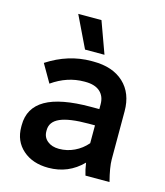

<svg xmlns="http://www.w3.org/2000/svg" viewBox="-111 -814 780 908"><g transform="rotate(15 279.0 -360.0)"><path d="M233.9 -575.2 159.2 -730H272.9L329.1 -575.2ZM210 9.8Q132.8 9.8 85 -32.5Q37.1 -74.7 37.1 -144V-152.8Q37.1 -237.3 109.6 -279.1Q182.1 -320.8 331.1 -320.8H372.1V-344.2Q372.1 -383.8 347.2 -406Q322.3 -428.2 274.9 -428.2H270Q187 -428.2 112.8 -376L62 -463.9Q164.6 -530.8 277.8 -530.8H287.1Q381.8 -530.8 436 -480.5Q490.2 -430.2 490.2 -341.8V-106.9Q490.2 -68.4 507.8 0H390.1Q381.8 -26.4 377 -60.1Q308.6 9.8 210 9.8ZM235.8 -89.8Q275.4 -89.8 310.8 -106.7Q346.2 -123.5 372.1 -153.8V-241.2H341.8Q246.1 -241.2 201.7 -221.4Q157.2 -201.7 157.2 -160.2V-154.8Q157.2 -125.5 179 -107.7Q200.7 -89.8 235.8 -89.8Z"/></g></svg>

Font: Fixel Text SemiBold
Style: Regular
Weight: 600
Width: 4
Designer: AlfaBravo + MacPaw
Foundry: Kyrylo Tkachov, Marchela Mozhyna, Serhii Makarenko, Maria Weinstein, Zakhar Kryvoshyya
Version: Version 1.211